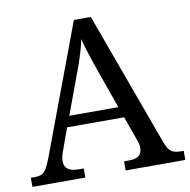

<svg xmlns="http://www.w3.org/2000/svg" viewBox="-80 -793 865 872"><g transform="rotate(-10 352.5 -357.0)"><path d="M0 0V-42H19Q39 -42 51 -48Q63 -54 73 -71Q83 -88 95 -120L317 -714H395L621 -95Q629 -74 638 -62.5Q647 -51 660 -46.5Q673 -42 692 -42H705V0H430V-42H453Q483 -42 498 -53.5Q513 -65 513 -90Q513 -96 512 -101.5Q511 -107 509.5 -113.5Q508 -120 505 -127L465 -239H202L164 -134Q161 -126 159 -118Q157 -110 156 -103.5Q155 -97 155 -91Q155 -66 171.5 -54Q188 -42 221 -42H244V0ZM221 -289H447L385 -464Q375 -494 365.5 -521Q356 -548 348.5 -573Q341 -598 335 -622Q330 -598 323.5 -575.5Q317 -553 309 -528.5Q301 -504 289 -473Z"/></g></svg>

Font: Noto Serif Sinhala
Style: Regular
Weight: 400
Designer: Jelle Bosma - Monotype Design Team
Foundry: Monotype Imaging Inc.
Version: Version 2.006